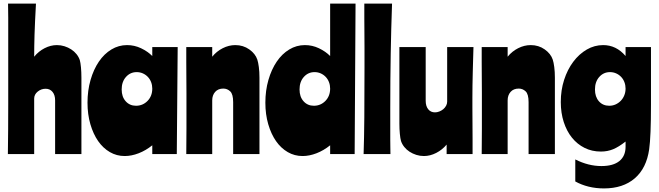

<svg xmlns="http://www.w3.org/2000/svg" viewBox="-20 -861 3682 1073"><path d="M181 -841Q178 -785 176 -743.5Q174 -702 173 -667.5Q172 -633 171.5 -603.5Q171 -574 171 -544Q195 -574 229 -591.5Q263 -609 298 -609Q320 -609 340.5 -602.5Q361 -596 378 -585Q395 -574 407.5 -558.5Q420 -543 426 -525Q430 -511 432.5 -484.5Q435 -458 435 -427V0H288V-300Q288 -330 273.5 -347.5Q259 -365 235 -365Q210 -365 190.5 -349Q171 -333 171 -310V0H24Q26 -133 26 -284.5Q26 -436 26 -610Q26 -664 26 -700.5Q26 -737 26 -762Q26 -787 25.5 -805Q25 -823 25 -841Z M968 0H831V-49Q795 -20 755 -4.5Q715 11 677 11Q632 11 594 -11Q556 -33 528.5 -72.5Q501 -112 485 -167Q469 -222 469 -287Q469 -355 486 -414Q503 -473 532.5 -516.5Q562 -560 602.5 -584.5Q643 -609 690 -609Q731 -609 768 -591.5Q805 -574 831 -548V-598H973ZM660 -361Q660 -320 682.5 -295Q705 -270 740 -270Q778 -270 804.5 -297Q831 -324 831 -366Q831 -385 824.5 -402Q818 -419 806 -431.5Q794 -444 778 -451Q762 -458 744 -458Q708 -458 684 -431Q660 -404 660 -361Z M1166 -598V-544Q1190 -574 1224.5 -591.5Q1259 -609 1295 -609Q1339 -609 1373 -585Q1407 -561 1418 -528Q1423 -513 1426.5 -486.5Q1430 -460 1430 -427V0H1283V-290Q1283 -335 1266.5 -350.5Q1250 -366 1228 -366Q1199 -366 1182.5 -347.5Q1166 -329 1166 -300V0H1021Q1021 -33 1021.5 -69.5Q1022 -106 1022 -142.5Q1022 -179 1022 -215Q1022 -251 1022 -283Q1022 -302 1022 -340Q1022 -378 1021.5 -423Q1021 -468 1021 -515Q1021 -562 1021 -598Z M1962 0H1825V-49Q1789 -20 1749 -4.5Q1709 11 1671 11Q1626 11 1588 -11Q1550 -33 1522.5 -72.5Q1495 -112 1479 -167Q1463 -222 1463 -287Q1463 -355 1480 -414Q1497 -473 1526.5 -516.5Q1556 -560 1596.5 -584.5Q1637 -609 1684 -609Q1725 -609 1762 -591.5Q1799 -574 1825 -548V-841H1967ZM1654 -361Q1654 -320 1676.5 -295Q1699 -270 1734 -270Q1772 -270 1798.5 -297Q1825 -324 1825 -366Q1825 -385 1818.5 -402Q1812 -419 1800 -431.5Q1788 -444 1772 -451Q1756 -458 1738 -458Q1702 -458 1678 -431Q1654 -404 1654 -361Z M2171 -841Q2166 -702 2163.5 -559Q2161 -416 2161 -255Q2161 -187 2161 -145.5Q2161 -104 2161 -77.5Q2161 -51 2161.5 -34.5Q2162 -18 2162 0H2012Q2015 -88 2016 -206Q2017 -324 2017 -480Q2017 -548 2017 -595.5Q2017 -643 2016.5 -682Q2016 -721 2016 -757.5Q2016 -794 2016 -841Z M2476 0V-53Q2452 -24 2418 -6.5Q2384 11 2349 11Q2327 11 2306.5 4.5Q2286 -2 2269 -13Q2252 -24 2239.5 -39.5Q2227 -55 2221 -73Q2217 -87 2214.5 -113.5Q2212 -140 2212 -170V-598H2359V-298Q2359 -268 2373 -250.5Q2387 -233 2411 -233Q2423 -233 2435.5 -238Q2448 -243 2457.5 -251Q2467 -259 2473 -270Q2479 -281 2479 -293V-598H2626Q2625 -565 2624 -528.5Q2623 -492 2622 -455.5Q2621 -419 2620.5 -383Q2620 -347 2620 -315Q2620 -296 2620 -258Q2620 -220 2620.5 -175Q2621 -130 2621 -83Q2621 -36 2621 0Z M2817 -598V-544Q2841 -574 2875.5 -591.5Q2910 -609 2946 -609Q2990 -609 3024 -585Q3058 -561 3069 -528Q3074 -513 3077.5 -486.5Q3081 -460 3081 -427V0H2934V-290Q2934 -335 2917.5 -350.5Q2901 -366 2879 -366Q2850 -366 2833.5 -347.5Q2817 -329 2817 -300V0H2672Q2672 -33 2672.5 -69.5Q2673 -106 2673 -142.5Q2673 -179 2673 -215Q2673 -251 2673 -283Q2673 -302 2673 -340Q2673 -378 2672.5 -423Q2672 -468 2672 -515Q2672 -562 2672 -598Z M3476 -70Q3438 -40 3406.5 -27Q3375 -14 3338 -14Q3288 -14 3247 -34.5Q3206 -55 3176.5 -91.5Q3147 -128 3130.5 -179Q3114 -230 3114 -291Q3114 -357 3132.5 -414.5Q3151 -472 3183.5 -515.5Q3216 -559 3259 -584Q3302 -609 3351 -609Q3424 -609 3476 -548V-598H3618V-276Q3618 -187 3615.5 -125Q3613 -63 3608 -27Q3593 79 3527.5 135.5Q3462 192 3355 192Q3310 192 3269.5 182Q3229 172 3195 153V30Q3268 67 3341 67Q3407 67 3441.5 39Q3476 11 3476 -41ZM3305 -361Q3305 -320 3327 -295Q3349 -270 3385 -270Q3404 -270 3420.5 -277.5Q3437 -285 3449.5 -298Q3462 -311 3469 -328.5Q3476 -346 3476 -366Q3476 -385 3469.5 -402Q3463 -419 3451 -431.5Q3439 -444 3423 -451Q3407 -458 3389 -458Q3353 -458 3329 -431Q3305 -404 3305 -361Z"/></svg>

Font: Ranchers
Style: Regular
Weight: 400
Designer: Pablo Impallari, Brenda Gallo
Foundry: Pablo Impallari, Brenda Gallo
Version: Version 1.000; ttfautohint (v0.8) -G 200 -r 50